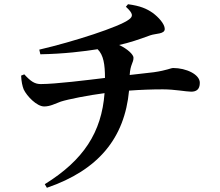

<svg xmlns="http://www.w3.org/2000/svg" viewBox="-20 -823 1040 909"><path d="M80 -465C81 -438 86 -415 92 -400C107 -368 154 -319 189 -319C218 -319 240 -332 268 -342C302 -353 398 -372 475 -382C461 -197 376 -65 192 49L202 66C447 -18 570 -170 591 -394C645 -398 700 -400 751 -400C808 -400 861 -389 885 -389C909 -389 926 -399 926 -431C926 -471 861 -501 800 -501C788 -501 771 -490 708 -481L594 -468C597 -519 612 -525 612 -550C612 -564 585 -591 544 -610C593 -621 635 -635 692 -656C718 -665 760 -661 760 -686C760 -710 729 -743 703 -762C674 -782 645 -795 586 -803L576 -791C611 -759 611 -746 591 -731C546 -696 329 -626 166 -588L171 -566C284 -568 379 -580 442 -590C470 -563 477 -518 477 -454C394 -444 243 -425 173 -425C145 -425 126 -437 95 -471Z"/></svg>

Font: Noto Serif SC
Style: Bold
Weight: 700
Designer: Ryoko NISHIZUKA 西塚涼子 (kana & ideographs); Frank Grießhammer (Latin, Greek & Cyrillic); Wenlong ZHANG 张文龙 (bopomofo); San
Foundry: Adobe
Version: Version 2.001;hotconv 1.1.0;makeotfexe 2.6.0